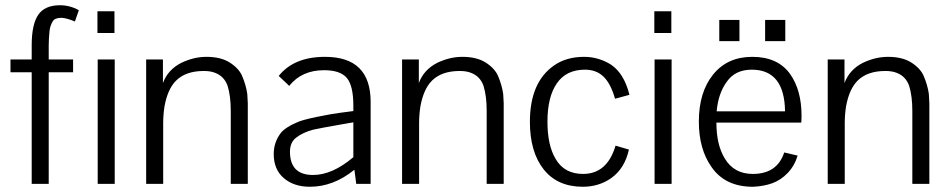

<svg xmlns="http://www.w3.org/2000/svg" viewBox="-20 -702 3625 733"><path d="M181 -620Q171 -603 169 -583Q166 -553 166 -527V-475H259V-426H166V0H101V-426H20V-475H101V-529Q101 -609 126 -645.5Q151 -682 209 -682Q247 -682 281 -663L266 -620Q232 -634 214 -634Q189 -634 181 -620Z M353 0V-475H418V0ZM352 -576V-659H417V-576Z M538 0V-475H602V-460V-431V-398V-385Q621 -436 672 -462Q720 -485 768 -485Q822 -485 856 -464Q891 -442 904 -413Q919 -378 924 -344Q926 -316 926 -308V-271V0H861V-279Q861 -335 849 -374Q836 -411 801 -424Q784 -431 758 -431Q689 -431 652 -394Q620 -362 608 -296Q603 -264 603 -232V0Z M1333 -54Q1253 11 1163 11Q1102 11 1063.5 -22Q1025 -55 1025 -114Q1025 -158 1051 -193Q1068 -216 1121 -238Q1151 -249 1222 -262Q1234 -265 1283 -272L1329 -278V-298Q1329 -375 1304 -404.5Q1279 -434 1217 -434Q1132 -434 1084 -374Q1084 -375 1044 -412Q1102 -485 1221 -485Q1395 -485 1395 -313V0H1340ZM1329 -235 1283 -227Q1208 -214 1176 -207Q1135 -196 1110 -176Q1087 -158 1087 -123Q1087 -34 1175 -34Q1249 -34 1329 -102Z M1515 0V-475H1579V-460V-431V-398V-385Q1598 -436 1649 -462Q1697 -485 1745 -485Q1799 -485 1833 -464Q1868 -442 1881 -413Q1896 -378 1901 -344Q1903 -316 1903 -308V-271V0H1838V-279Q1838 -335 1826 -374Q1813 -411 1778 -424Q1761 -431 1735 -431Q1666 -431 1629 -394Q1597 -362 1585 -296Q1580 -264 1580 -232V0Z M2095 -452Q2142 -485 2210 -485Q2265 -485 2313 -455Q2363 -421 2383 -340L2328 -325Q2312 -382 2284.5 -409Q2257 -436 2213 -436Q2142 -436 2106 -384Q2070 -332 2070 -238Q2070 -146 2102 -94Q2135 -38 2206 -38Q2298 -38 2330 -146L2381 -131Q2365 -58 2312 -21Q2265 11 2205 11Q2108 11 2055.5 -55.5Q2003 -122 2003 -237Q2003 -388 2095 -452Z M2479 0V-475H2544V0ZM2478 -576V-659H2543V-576Z M2726 -626H2803V-545H2726ZM2978 -626V-545H2901V-626ZM2977 -277Q2975 -436 2850 -436Q2786 -436 2754 -389Q2722 -345 2716 -277ZM2996 -420Q3040 -358 3040 -261Q3040 -242 3039 -234H2715Q2715 -149 2747 -97Q2782 -38 2854 -38Q2947 -38 2974 -120L3025 -108Q3014 -70 2987.5 -42Q2961 -14 2927 -2Q2896 9 2856 11H2854Q2748 11 2696 -65Q2648 -133 2648 -238Q2648 -350 2702.5 -417.5Q2757 -485 2852 -485Q2949 -485 2996 -420Z M3140 0V-475H3204V-460V-431V-398V-385Q3223 -436 3274 -462Q3322 -485 3370 -485Q3424 -485 3458 -464Q3493 -442 3506 -413Q3521 -378 3526 -344Q3528 -316 3528 -308V-271V0H3463V-279Q3463 -335 3451 -374Q3438 -411 3403 -424Q3386 -431 3360 -431Q3291 -431 3254 -394Q3222 -362 3210 -296Q3205 -264 3205 -232V0Z"/></svg>

Font: Pavanam
Style: Regular
Weight: 400
Designer: Tharique Azeez
Foundry: Tharique Azeez
Version: Version 1.86; ttfautohint (v1.3) -l 8 -r 50 -G 200 -x 14 -D 